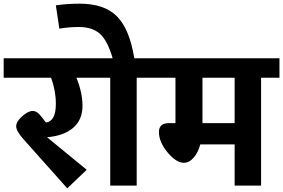

<svg xmlns="http://www.w3.org/2000/svg" viewBox="-40 -1010 1541 1045"><path d="M502 -693V-587H376Q409 -505 409 -435Q409 -358 358.5 -314.5Q308 -271 216 -263L432 -86L326 15L88 -252Q48 -297 48 -323Q48 -348 80.5 -377Q113 -406 138 -406Q155 -406 169.5 -392.5Q184 -379 210 -343Q264 -350 264 -445Q264 -516 238 -587H-20V-693Z M804 -693V-587H704V0H560V-587H462V-693H573Q546 -787 505 -825Q464 -863 389 -863Q333 -863 283 -854L264 -981Q325 -990 394 -990Q528 -990 596.5 -921Q665 -852 691 -693Z M1481 -693V-587H1381V0H1237V-224H1050Q1039 -181 1014.5 -152.5Q990 -124 961 -124Q919 -124 872 -180.5Q825 -237 825 -292Q825 -340 881 -340H915V-587H764V-693ZM1237 -340V-587H1062V-340Z"/></svg>

Font: FiraGO
Style: Bold
Weight: 700
Designer: bBox Type
Foundry: bBox Type GmbH
Version: Version 1.001;PS 001.001;hotconv 1.0.88;makeotf.lib2.5.64775